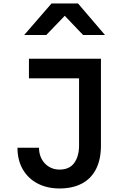

<svg xmlns="http://www.w3.org/2000/svg" viewBox="-20 -1058 640 1088"><path d="M79 -221H201Q201 -185 216.2 -156.8Q231.5 -128.5 258 -112.8Q284.5 -97 317 -97Q373.5 -97 400.8 -134.8Q428 -172.5 428 -234V-614H144V-725H552V-233Q552 -155 524.5 -100.5Q497 -46 444.2 -18Q391.5 10 317 10Q247.5 10 193.5 -18Q139.5 -46 109.2 -98.2Q79 -150.5 79 -221ZM272 -1038.5H422L575 -859.5H451L347 -968.5L242 -859.5H117Z"/></svg>

Font: JuliaMono
Style: Bold
Weight: 700
Monospace: yes
Designer: cormullion
Foundry: corm
Version: Version 0.055; ttfautohint (v1.8.4)